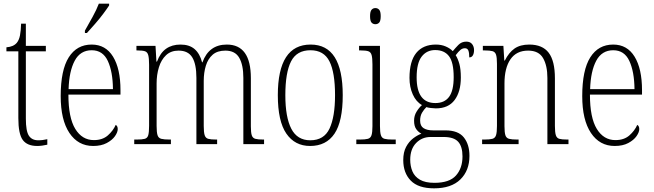

<svg xmlns="http://www.w3.org/2000/svg" viewBox="-20 -786 3567 1047"><path d="M183 10Q128 10 104 -23Q80 -56 80 -142V-506H15V-528Q54 -531 72 -553Q84 -568 89 -593Q94 -618 95 -657H121V-536H230V-506H121V-139Q121 -71 137.5 -46Q154 -21 188 -21Q202 -21 213 -22.5Q224 -24 238 -27V3Q225 6 210.5 8Q196 10 183 10Z M488 10Q406 10 358.5 -61Q311 -132 311 -262Q311 -404 355 -473.5Q399 -543 480 -543Q556 -543 596.5 -477Q637 -411 637 -294V-270H353Q353 -144 390.5 -83Q428 -22 492 -22Q539 -22 568 -47.5Q597 -73 611 -105Q622 -99 622 -82Q622 -65 607 -43.5Q592 -22 562 -6Q532 10 488 10ZM596 -300Q595 -395 568 -453.5Q541 -512 480 -512Q418 -512 387.5 -455Q357 -398 354 -300ZM443 -619Q465 -658 485.5 -695Q506 -732 519 -766H575V-756Q564 -739 543.5 -711.5Q523 -684 498.5 -656Q474 -628 454 -606H443Z M712 0V-25H725Q755 -25 769.5 -29Q784 -33 788.5 -49Q793 -65 793 -100V-433Q793 -468 788.5 -485Q784 -502 770.5 -506.5Q757 -511 729 -511H724V-536H828L833 -450H836Q854 -498 886 -520.5Q918 -543 964 -543Q1013 -543 1041.5 -518Q1070 -493 1082 -446H1084Q1119 -543 1217 -543Q1348 -543 1348 -360V-96Q1348 -63 1353 -48Q1358 -33 1372.5 -29Q1387 -25 1416 -25H1420V0H1307V-361Q1307 -432 1284.5 -471Q1262 -510 1209 -510Q1165 -510 1139.5 -487.5Q1114 -465 1102.5 -427.5Q1091 -390 1091 -345V-99Q1091 -65 1096 -49Q1101 -33 1115.5 -29Q1130 -25 1158 -25H1164V0H1051V-361Q1051 -436 1028.5 -473Q1006 -510 954 -510Q912 -510 885.5 -485Q859 -460 846.5 -419Q834 -378 834 -331V-99Q834 -65 839 -49Q844 -33 859.5 -29Q875 -25 905 -25H912V0Z M1671 10Q1588 10 1541.5 -57.5Q1495 -125 1495 -267Q1495 -543 1674 -543Q1849 -543 1849 -267Q1849 -124 1804 -57Q1759 10 1671 10ZM1672 -21Q1747 -21 1777 -85Q1807 -149 1807 -267Q1807 -391 1776.5 -451.5Q1746 -512 1673 -512Q1598 -512 1567 -451Q1536 -390 1536 -267Q1536 -147 1568.5 -84Q1601 -21 1672 -21Z M2027 -654Q2014 -654 2006 -663Q1998 -672 1998 -698Q1998 -723 2006 -732.5Q2014 -742 2027 -742Q2040 -742 2048 -732.5Q2056 -723 2056 -698Q2056 -672 2048 -663Q2040 -654 2027 -654ZM1923 0V-25H1942Q1971 -25 1986 -29Q2001 -33 2006 -49Q2011 -65 2011 -98V-435Q2011 -469 2006.5 -485.5Q2002 -502 1988.5 -506.5Q1975 -511 1948 -511H1938V-536H2052V-99Q2052 -65 2057 -49Q2062 -33 2077 -29Q2092 -25 2121 -25H2138V0Z M2347 241Q2261 241 2220 199Q2179 157 2179 87Q2179 44 2194.5 15Q2210 -14 2233 -31.5Q2256 -49 2278 -57Q2262 -65 2250 -81.5Q2238 -98 2238 -128Q2238 -155 2251.5 -177Q2265 -199 2281 -213Q2249 -231 2231 -271Q2213 -311 2213 -361Q2213 -452 2250 -497.5Q2287 -543 2357 -543Q2387 -543 2411 -532.5Q2435 -522 2449 -507Q2462 -523 2479.5 -541Q2497 -559 2523 -559Q2544 -559 2554.5 -545.5Q2565 -532 2565 -513Q2565 -495 2558.5 -484Q2552 -473 2539 -473Q2539 -498 2534 -510.5Q2529 -523 2515 -523Q2502 -523 2491 -514Q2480 -505 2465 -485Q2477 -466 2485 -437.5Q2493 -409 2493 -363Q2493 -286 2459 -240.5Q2425 -195 2357 -195Q2346 -195 2329.5 -197Q2313 -199 2305 -202Q2292 -189 2281.5 -171.5Q2271 -154 2271 -128Q2271 -99 2290 -87Q2309 -75 2342 -75H2409Q2479 -75 2509.5 -36.5Q2540 2 2540 64Q2540 144 2490.5 192.5Q2441 241 2347 241ZM2354 -224Q2404 -224 2429 -258Q2454 -292 2454 -365Q2454 -446 2428.5 -479.5Q2403 -513 2353 -513Q2307 -513 2279.5 -477.5Q2252 -442 2252 -364Q2252 -224 2354 -224ZM2349 211Q2431 211 2466.5 171Q2502 131 2502 67Q2502 13 2478.5 -13Q2455 -39 2399 -39H2328Q2281 -39 2249 -6Q2217 27 2217 85Q2217 120 2229 148.5Q2241 177 2270 194Q2299 211 2349 211Z M2609 0V-25H2621Q2650 -25 2665 -29Q2680 -33 2685 -49Q2690 -65 2690 -99V-438Q2690 -472 2685 -487.5Q2680 -503 2665.5 -507Q2651 -511 2623 -511H2613V-536H2725L2730 -456H2733Q2755 -500 2786 -521.5Q2817 -543 2866 -543Q2938 -543 2972 -498.5Q3006 -454 3006 -359V-99Q3006 -65 3011 -49Q3016 -33 3030 -29Q3044 -25 3073 -25H3080V0H2965V-361Q2965 -428 2941.5 -469Q2918 -510 2860 -510Q2796 -510 2763.5 -462.5Q2731 -415 2731 -331V-98Q2731 -64 2736 -48.5Q2741 -33 2756 -29Q2771 -25 2800 -25H2808V0Z M3332 10Q3250 10 3202.5 -61Q3155 -132 3155 -262Q3155 -404 3199 -473.5Q3243 -543 3324 -543Q3400 -543 3440.5 -477Q3481 -411 3481 -294V-270H3197Q3197 -144 3234.5 -83Q3272 -22 3336 -22Q3383 -22 3412 -47.5Q3441 -73 3455 -105Q3466 -99 3466 -82Q3466 -65 3451 -43.5Q3436 -22 3406 -6Q3376 10 3332 10ZM3440 -300Q3439 -395 3412 -453.5Q3385 -512 3324 -512Q3262 -512 3231.5 -455Q3201 -398 3198 -300Z"/></svg>

Font: Noto Serif Sinhala Condensed ExtraLight
Style: Regular
Weight: 200
Width: 3
Designer: Jelle Bosma - Monotype Design Team
Foundry: Monotype Imaging Inc.
Version: Version 2.007; ttfautohint (v1.8.4.7-5d5b)